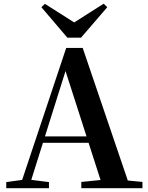

<svg xmlns="http://www.w3.org/2000/svg" viewBox="-20 -999 786 1019"><path d="M218.2 -978.7 199.7 -960.8 337.4 -799.2H410.1L549.3 -960.8L530.4 -979.4L337.1 -856.7H410.4ZM13.2 0H239.8V-32.6L131.1 -46.3H112.6L13.2 -32.6ZM82.8 0H132L334.2 -642.5L337.4 -656.5H316.7L527.6 0H672.2L418.9 -744.6H331.4ZM193.5 -241.1H524.9L517.8 -275H200.6ZM411.5 0H736V-33.4L597.4 -47H546.7L411.5 -33.4Z"/></svg>

Font: Source Han Serif CN VF
Style: Regular
Weight: 250
Designer: Ryoko NISHIZUKA 西塚涼子 (kana & ideographs); Frank Grießhammer (Latin, Greek & Cyrillic); Wenlong ZHANG 张文龙 (bopomofo); San
Foundry: Adobe
Version: Version 2.002;hotconv 1.1.0;makeotfexe 2.6.0